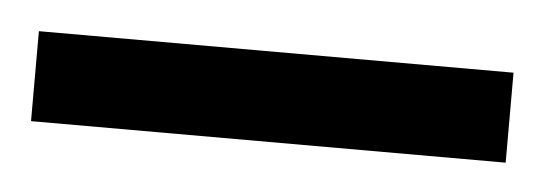

<svg xmlns="http://www.w3.org/2000/svg" viewBox="-24 49 383 135"><g transform="rotate(5 167.5 116.5)"><path d="M0 148.9V85.4H335V148.9Z"/></g></svg>

Font: Charis SIL
Style: Regular
Weight: 400
Foundry: SIL International
Version: Version 4.112